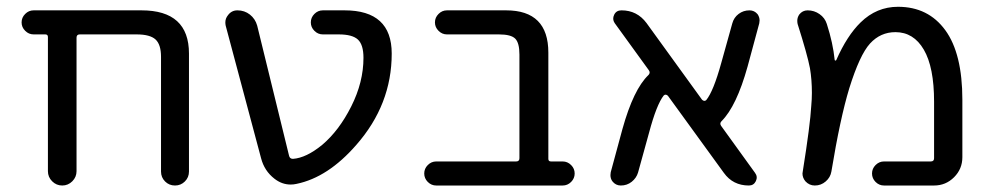

<svg xmlns="http://www.w3.org/2000/svg" viewBox="-20 -578 2976 577"><path d="M463.9 -407.2Q463.9 -444.3 447.3 -459.5Q430.7 -474.6 390.6 -474.6H219.7Q210 -474.6 210 -464.8V-63.5Q210 -45.9 197.3 -33.2Q184.6 -20.5 167 -20.5Q149.4 -20.5 136.7 -33.2Q124 -45.9 124 -63.5V-466.8Q124 -474.6 116.2 -474.6H81.1Q66.4 -474.6 55.7 -485.4Q44.9 -496.1 44.9 -510.7Q44.9 -525.4 55.7 -536.1Q66.4 -546.9 81.1 -546.9H405.3Q547.9 -546.9 547.9 -417V-62.5Q547.9 -44.9 535.6 -32.7Q523.4 -20.5 505.9 -20.5Q488.3 -20.5 476.1 -32.7Q463.9 -44.9 463.9 -62.5Z M948.2 -142.6Q999 -185.5 1035.6 -258.3Q1072.3 -331.1 1072.3 -404.3Q1072.3 -443.4 1055.7 -459Q1039.1 -474.6 998 -474.6H950.2Q935.5 -474.6 924.8 -485.4Q914.1 -496.1 914.1 -510.7Q914.1 -525.4 924.8 -536.1Q935.5 -546.9 950.2 -546.9H1015.6Q1157.2 -546.9 1157.2 -417Q1157.2 -263.7 1050.8 -142.6Q965.8 -44.9 871.1 -25.4Q862.3 -23.4 853.5 -23.4Q827.1 -23.4 804.7 -41Q774.4 -64.5 764.6 -102.5L658.2 -501Q657.2 -505.9 657.2 -510.7Q657.2 -522.5 665 -532.2Q675.8 -546.9 693.4 -546.9Q714.8 -546.9 731 -534.2Q747.1 -521.5 752.9 -501L848.6 -110.4Q850.6 -100.6 860.4 -100.6Q900.4 -103.5 948.2 -142.6Z M1541 -414.1Q1541 -449.2 1528.3 -461.9Q1515.6 -474.6 1479.5 -474.6H1323.2Q1308.6 -474.6 1297.9 -485.4Q1287.1 -496.1 1287.1 -510.7Q1287.1 -525.4 1297.9 -536.1Q1308.6 -546.9 1323.2 -546.9H1501Q1627.9 -546.9 1627.9 -419.9V-100.6Q1627.9 -92.8 1635.7 -92.8H1670.9Q1685.5 -92.8 1696.3 -82Q1707 -71.3 1707 -56.6Q1707 -42 1696.3 -31.2Q1685.5 -20.5 1670.9 -20.5H1291Q1276.4 -20.5 1265.6 -31.2Q1254.9 -42 1254.9 -56.6Q1254.9 -71.3 1265.6 -82Q1276.4 -92.8 1291 -92.8H1531.2Q1541 -92.8 1541 -102.5Z M2249 -58.6Q2257.8 -46.9 2251.5 -33.7Q2245.1 -20.5 2230.5 -20.5Q2182.6 -20.5 2155.3 -58.6L1987.3 -290Q1984.4 -293 1981 -293.5Q1977.5 -293.9 1974.6 -291Q1953.1 -263.7 1930.7 -179.7L1897.5 -59.6Q1892.6 -43 1878.4 -31.7Q1864.3 -20.5 1845.7 -20.5Q1830.1 -20.5 1820.3 -33.2Q1814.5 -41 1814.5 -51.8Q1814.5 -55.7 1815.4 -60.5L1850.6 -190.4Q1883.8 -309.6 1928.7 -352.5Q1935.5 -359.4 1929.7 -367.2L1827.1 -508.8Q1819.3 -520.5 1825.7 -533.7Q1832 -546.9 1847.7 -546.9Q1894.5 -546.9 1922.9 -508.8L2089.8 -278.3Q2092.8 -275.4 2096.2 -274.9Q2099.6 -274.4 2102.5 -277.3Q2124 -303.7 2147.5 -388.7L2180.7 -507.8Q2185.5 -525.4 2199.7 -536.1Q2213.9 -546.9 2232.4 -546.9Q2247.1 -546.9 2256.8 -535.2Q2262.7 -526.4 2262.7 -516.6Q2262.7 -512.7 2261.7 -507.8L2226.6 -377.9Q2193.4 -258.8 2148.4 -213.9Q2141.6 -207 2147.5 -199.2Z M2636.7 -20.5Q2622.1 -20.5 2611.3 -31.2Q2600.6 -42 2600.6 -56.6Q2600.6 -71.3 2611.3 -82Q2622.1 -92.8 2636.7 -92.8H2777.3Q2787.1 -92.8 2787.1 -102.5V-272.5Q2787.1 -376 2756.3 -428.7Q2725.6 -481.4 2670.9 -481.4Q2626 -481.4 2594.7 -447.3Q2563.5 -413.1 2532.2 -312.5Q2504.9 -222.7 2478.5 -62.5Q2475.6 -44.9 2461.4 -32.7Q2447.3 -20.5 2428.7 -20.5Q2412.1 -20.5 2400.4 -33.2Q2391.6 -43.9 2391.6 -56.6Q2391.6 -59.6 2392.6 -63.5Q2415 -204.1 2418 -259.8Q2419.9 -280.3 2419.9 -298.8Q2419.9 -338.9 2414.1 -373Q2406.2 -414.1 2377 -505.9Q2376 -510.7 2376 -515.6Q2376 -525.4 2381.8 -534.2Q2391.6 -546.9 2407.2 -546.9Q2426.8 -546.9 2442.9 -535.6Q2459 -524.4 2464.8 -505.9Q2483.4 -448.2 2488.3 -398.4Q2488.3 -396.5 2490.2 -396Q2492.2 -395.5 2493.2 -397.5Q2525.4 -470.7 2566.4 -510.7Q2614.3 -557.6 2678.7 -557.6Q2769.5 -557.6 2820.8 -487.3Q2872.1 -417 2872.1 -278.3V-105.5Q2872.1 -70.3 2847.2 -45.4Q2822.3 -20.5 2787.1 -20.5Z"/></svg>

Font: Gen Jyuu GothicX Regular
Style: Regular
Weight: 400
Designer: [Source Han Sans]
Ryoko NISHIZUKA  (kana & ideographs); Paul D. Hunt (Latin, Greek & Cyrillic); Wenlong ZHANG  (bopomofo
Version: Version 1.002.20150607